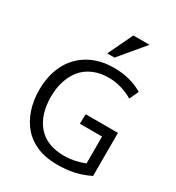

<svg xmlns="http://www.w3.org/2000/svg" viewBox="-228 -1123 1170 1273"><g transform="rotate(30 356.5 -486.5)"><path d="M539.1 -983.9 380.4 -794.4H324.7L415.5 -983.9ZM399.9 10.7Q317.4 10.7 251.7 -16.8Q186 -44.4 143.3 -94Q100.6 -143.6 77.9 -211.4Q55.2 -279.3 55.2 -360.4Q55.2 -469.7 96.7 -553.7Q138.2 -637.7 220.2 -686Q302.2 -734.4 414.6 -734.4Q539.1 -734.4 633.3 -677.7L601.1 -607.9Q510.3 -660.2 415.5 -660.2Q349.6 -660.2 297.6 -637.5Q245.6 -614.7 212.6 -574.5Q179.7 -534.2 162.4 -479.7Q145 -425.3 145 -360.4Q145 -222.7 213.6 -142.8Q282.2 -63 416 -63Q492.2 -63 570.8 -93.8V-299.8H400.4L403.3 -373.5H649.9V-43.5Q588.4 -14.2 531 -1.7Q473.6 10.7 399.9 10.7Z"/></g></svg>

Font: Oxygen
Style: Regular
Weight: 400
Designer: Vernon Adams
Foundry: Vernon Adams
Version: Version Release 0.2.3 webfont; ttfautohint (v0.93.3-1d66) -l